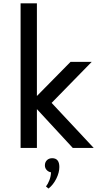

<svg xmlns="http://www.w3.org/2000/svg" viewBox="-20 -880 620 1142"><path d="M102.5 0H199.5V-231L413 0H537.5L287 -268L525.5 -512H399.5L199.5 -309V-860H102.5ZM268.5 241.5Q296.5 219.5 314.8 183Q333 146.5 333 113.5Q333 61 290.5 61Q271 61 259 73Q247 85 247 103.5Q247 119.5 257.5 131Q268 142.5 283.5 145Q282.5 169.5 273.8 192Q265 214.5 253.5 229Z"/></svg>

Font: Spartan Medium
Style: Regular
Weight: 500
Designer: Matt Bailey, Mirko Velimirovic
Foundry: Matt Bailey
Version: Version 1.003; ttfautohint (v1.8.3)